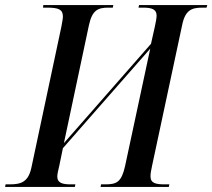

<svg xmlns="http://www.w3.org/2000/svg" viewBox="-48 -734 834 754"><path d="M-28 0H246L248 -10H230C198 -10 177 -15 177 -41C177 -49 180 -64 185 -84L199 -152L542 -543L443 -81C429 -19 410 -10 366 -10H349L347 0H615L617 -10H600C564 -10 543 -14 543 -42C543 -51 545 -64 549 -82L667 -634C679 -695 705 -704 747 -704H763L766 -714H498L496 -704H514C547 -704 567 -698 567 -673C567 -663 564 -647 560 -629L545 -562L203 -172L301 -634C314 -695 337 -704 378 -704H395L397 -714H122L121 -704H137C182 -704 199 -697 199 -669C199 -660 196 -646 193 -629L76 -79C64 -19 35 -10 -10 -10H-26Z"/></svg>

Font: Noto Serif Display Condensed Medium
Style: Italic
Weight: 500
Width: 3
Italic angle: -12°
Designer: Monotype Design Team
Foundry: Monotype Imaging Inc.
Version: Version 2.009